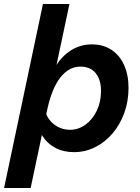

<svg xmlns="http://www.w3.org/2000/svg" viewBox="-43 -740 696 954"><path d="M-22.7 194 170.4 -720H302L224 -352.2L205.6 -350.7Q234.6 -431.6 289.5 -475.5Q344.4 -519.5 412.1 -519.5Q470.4 -519.5 511.5 -491.9Q552.5 -464.3 574 -415.7Q595.6 -367.1 595.6 -304Q595.6 -236.5 574.4 -178.4Q553.2 -120.3 515.9 -76.6Q478.5 -33 429.3 -8.5Q380.1 16 325 16Q272.3 16 231.9 -5.3Q191.5 -26.6 167.9 -64.8Q144.3 -103 142.1 -154.1L180.5 -202.2Q182.3 -173.6 199.7 -149Q217.1 -124.3 244.7 -109.7Q272.4 -95.1 304.1 -95.1Q346.6 -95.1 381.7 -120.6Q416.8 -146.1 437.9 -189.9Q458.9 -233.8 458.9 -287.7Q458.9 -343.5 432.7 -376.3Q406.4 -409 356.3 -409Q299.4 -409 256.8 -354.8Q214.1 -300.5 191.1 -192.4L109.3 194Z"/></svg>

Font: Wix Madefor Text
Style: Italic
Weight: 400
Italic angle: -12°
Designer: Dalton Maag Ltd
Foundry: Dalton Maag Ltd
Version: Version 3.100